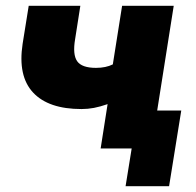

<svg xmlns="http://www.w3.org/2000/svg" viewBox="-20 -512 677 662"><path d="M327 0 351 -153Q325 -144 304 -140Q283 -136 261 -136Q147 -136 94 -193Q41 -250 58 -361L79 -492H257L239 -377Q230 -324 246 -301Q262 -278 311 -278Q345 -278 369 -290L401 -492H579L522 -131H605L563 130H413L434 0Z"/></svg>

Font: Nunito Sans Black
Style: Italic
Weight: 900
Italic angle: -9°
Designer: Vernon Adams
Foundry: Vernon Adams
Version: Version 3.006; ttfautohint (v1.8.3)